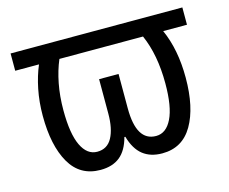

<svg xmlns="http://www.w3.org/2000/svg" viewBox="-82 -649 919 772"><g transform="rotate(-15 377.0 -263.0)"><path d="M248 10Q163 10 121 -63Q79 -136 79 -260Q79 -318 89.5 -370Q100 -422 118 -464H19V-536H734V-464H635Q674 -377 674 -260Q674 -136 631.5 -63Q589 10 505 10Q456 10 424.5 -15Q393 -40 378 -93H374Q360 -40 329 -15Q298 10 248 10ZM254 -64Q296 -64 316 -101Q336 -138 336 -201V-344H417V-201Q417 -64 499 -64Q541 -64 565 -113Q589 -162 589 -259Q589 -378 551 -464H203Q185 -422 175 -370.5Q165 -319 165 -260Q165 -162 188.5 -113Q212 -64 254 -64Z"/></g></svg>

Font: Noto Sans SemiCondensed
Style: Regular
Weight: 400
Width: 4
Designer: Monotype Design Team
Foundry: Monotype Imaging Inc.
Version: Version 2.013; ttfautohint (v1.8.4.7-5d5b)